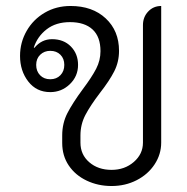

<svg xmlns="http://www.w3.org/2000/svg" viewBox="-20 -613 626 642"><path d="M188 -135V-160Q188 -201 205.5 -235Q223 -269 257 -315Q287 -355 301.5 -383Q316 -411 316 -442Q316 -490 289.5 -514.5Q263 -539 214 -539Q167 -539 136 -515Q105 -491 93 -454L95 -453Q119 -482 154 -482Q193 -482 217 -457.5Q241 -433 241 -396Q241 -358 213.5 -331.5Q186 -305 148 -305Q102 -305 74.5 -340.5Q47 -376 47 -426Q47 -471 69 -509.5Q91 -548 129.5 -570.5Q168 -593 216 -593Q289 -593 333.5 -551.5Q378 -510 378 -443Q378 -406 362 -374.5Q346 -343 314 -302Q282 -260 265.5 -228.5Q249 -197 249 -160V-136Q249 -96 278.5 -70.5Q308 -45 353 -45Q397 -45 427.5 -71.5Q458 -98 458 -136V-529Q458 -556 475.5 -574.5Q493 -593 519 -593V-136Q519 -97 497 -63.5Q475 -30 437 -10.5Q399 9 353 9Q308 9 270 -9Q232 -27 210 -59.5Q188 -92 188 -135ZM195 -396Q195 -417 182 -430Q169 -443 148 -443Q128 -443 114.5 -430Q101 -417 101 -396Q101 -375 114 -361.5Q127 -348 148 -348Q169 -348 182 -361.5Q195 -375 195 -396Z"/></svg>

Font: K2D ExtraLight
Style: Regular
Weight: 275
Designer: Katatrad Aksorn Co.,Ltd.
Foundry: Cadson Demak Co.,Ltd.
Version: Version 1.000; ttfautohint (v1.6)